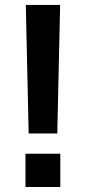

<svg xmlns="http://www.w3.org/2000/svg" viewBox="-20 -747 343 767"><path d="M83.1 -727.3H220.2L208.8 -213.8H94.5ZM220.9 0H81.7V-132.8H220.9Z"/></svg>

Font: Riot Sans
Style: Bold
Weight: 600
Designer: Rasmus Andersson
Foundry: rsms
Version: Version 4.001